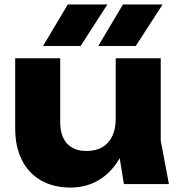

<svg xmlns="http://www.w3.org/2000/svg" viewBox="-20 -836 817 872"><path d="M301.8 15.8Q222 15.8 165.4 -17.1Q108.8 -50 78.9 -110.3Q49 -170.6 49 -251.8V-571.4H253.4V-281.4Q253.4 -218 284.3 -184.2Q315.2 -150.4 372.6 -150.4Q415.6 -150.4 444.9 -167.5Q474.2 -184.6 489.9 -217.7Q505.6 -250.8 505.6 -296.6L568.6 -263.8Q557.6 -173.2 519.5 -110.7Q481.4 -48.2 425.3 -16.2Q369.2 15.8 301.8 15.8ZM542.8 0 505.6 -228.6V-571.4H710V-197.2L747.2 0ZM288 -815.8H467.8L346 -627H175.4ZM538.4 -815.8H718.6L596.4 -627H426.2Z"/></svg>

Font: Unbounded
Style: Regular
Weight: 400
Designer: Luke Prowse, Jean-Baptiste Morizot, Fátima Lázaro, Florian Runge
Foundry: NaN
Version: Version 1.701;gftools[0.9.28.dev5+ged2979d]